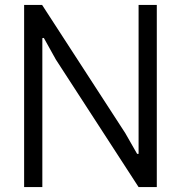

<svg xmlns="http://www.w3.org/2000/svg" viewBox="-20 -760 735 780"><path d="M78 -740H151L489 -219L537 -135H543V-740H617V0H543L207 -518L158 -606L152 -605V0H78Z"/></svg>

Font: Encode Sans Condensed
Style: Regular
Weight: 400
Designer: Pablo Impallari, Andres Torresi
Foundry: Pablo Impallari, Andres Torresi
Version: Version 1.000; ttfautohint (v1.00) -l 8 -r 50 -G 200 -x 14 -